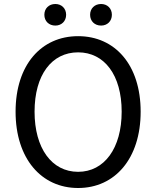

<svg xmlns="http://www.w3.org/2000/svg" viewBox="-20 -928 782 961"><path d="M371 13C555 13 684 -134 684 -369C684 -604 555 -747 371 -747C187 -747 58 -604 58 -369C58 -134 187 13 371 13ZM371 -68C239 -68 153 -186 153 -369C153 -553 239 -666 371 -666C502 -666 589 -553 589 -369C589 -186 502 -68 371 -68ZM257 -800C288 -800 311 -822 311 -854C311 -886 288 -908 257 -908C225 -908 202 -886 202 -854C202 -822 225 -800 257 -800ZM486 -800C517 -800 540 -822 540 -854C540 -886 517 -908 486 -908C454 -908 431 -886 431 -854C431 -822 454 -800 486 -800Z"/></svg>

Font: Noto Sans JP Regular
Style: Regular
Weight: 400
Designer: Ryoko NISHIZUKA (kana & ideographs); Paul D. Hunt (Latin, Greek & Cyrillic); Wenlong ZHANG (bopomofo); Sandoll Communica
Foundry: Adobe Systems Incorporated
Version: Version 1.004;PS 1.004;hotconv 1.0.82;makeotf.lib2.5.63406